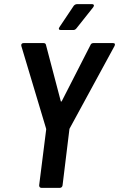

<svg xmlns="http://www.w3.org/2000/svg" viewBox="-20 -908 575 927"><path d="M274 -763H334C340 -763 345 -766 349 -771L430 -873C436 -881 434 -888 424 -888H352C346 -888 340 -885 336 -880L267 -777C261 -768 265 -763 274 -763ZM180 -1H269C276 -1 281 -6 282 -13L315 -283C315 -285 315 -286 317 -289L533 -686C537 -694 535 -700 526 -700H431C425 -700 419 -697 417 -691L279 -421C276 -416 274 -416 273 -421L202 -691C201 -697 197 -700 190 -700H94C85 -700 81 -694 83 -686L202 -289C203 -286 203 -285 203 -283L169 -13C169 -6 173 -1 180 -1Z"/></svg>

Font: Barlow Semi Condensed SemiBold
Style: Italic
Weight: 600
Width: 4
Italic angle: -7°
Designer: Jeremy Tribby
Foundry: Tribby Type
Version: Version 1.422;hotconv 1.0.109;makeotfexe 2.5.65596